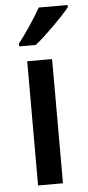

<svg xmlns="http://www.w3.org/2000/svg" viewBox="-55 -798 380 830"><g transform="rotate(-5 135.5 -383.0)"><path d="M271 -766H146C121 -721 76 -655 47 -618V-606H119C165 -642 241 -719 271 -756ZM184 0V-539H76V0Z"/></g></svg>

Font: Noto Sans Thai Medium
Style: Regular
Weight: 500
Designer: Monotype Design Team
Foundry: Monotype Imaging Inc.
Version: Version 1.901